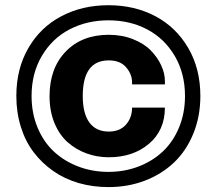

<svg xmlns="http://www.w3.org/2000/svg" viewBox="-20 -746 877 751"><path d="M404.3 -14.2Q342.8 -14.2 287.8 -30Q232.9 -45.9 188.5 -76.9Q144 -107.9 111.6 -150.6Q79.1 -193.4 61.5 -249.8Q43.9 -306.2 43.9 -370.6Q43.9 -477.1 91.1 -558.3Q138.2 -639.6 220 -682.6Q301.8 -725.6 404.3 -725.6Q506.3 -725.6 587.6 -682.6Q668.9 -639.6 716.3 -558.3Q763.7 -477.1 763.7 -370.6Q763.7 -290.5 736.1 -223.1Q708.5 -155.8 660.4 -110.1Q612.3 -64.5 546.4 -39.3Q480.5 -14.2 404.3 -14.2ZM404.3 -73.7Q466.8 -73.7 521.7 -94.7Q576.7 -115.7 616.9 -153.6Q657.2 -191.4 680.4 -247.6Q703.6 -303.7 703.6 -370.6Q703.6 -459 663.6 -527.1Q623.5 -595.2 555.9 -630.9Q488.3 -666.5 404.3 -666.5Q319.8 -666.5 251.7 -630.9Q183.6 -595.2 143.6 -527.1Q103.5 -459 103.5 -370.6Q103.5 -303.7 126.7 -247.6Q149.9 -191.4 190.4 -153.6Q231 -115.7 286.1 -94.7Q341.3 -73.7 404.3 -73.7ZM405.3 -130.9Q359.4 -130.9 318.1 -146Q276.9 -161.1 244.4 -189.9Q211.9 -218.8 192.9 -265.1Q173.8 -311.5 173.8 -369.6Q173.8 -479 237.1 -544.4Q300.3 -609.9 405.3 -609.9Q457 -609.9 500.2 -592.8Q543.5 -575.7 569.8 -548.6Q596.2 -521.5 610.6 -490.2Q625 -459 625 -428.7V-416H496.6V-423.3Q496.6 -455.6 473.4 -482.7Q450.2 -509.8 405.3 -509.8Q303.7 -509.8 303.7 -370.6Q303.7 -301.8 329.8 -266.6Q356 -231.4 405.3 -231.4Q448.7 -231.4 472.7 -258.5Q496.6 -285.6 496.6 -325.2H625Q625 -236.3 562.7 -183.6Q500.5 -130.9 405.3 -130.9Z"/></svg>

Font: Epilogue ExtraBold
Style: Regular
Weight: 800
Designer: Tyler Finck
Foundry: Etcetera Type Co
Version: Version 2.112